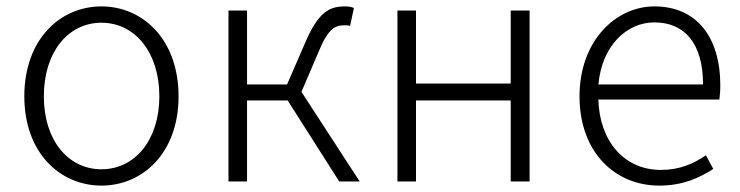

<svg xmlns="http://www.w3.org/2000/svg" viewBox="-20 -567 2313 600"><path d="M297 13C426 13 538 -89 538 -266C538 -444 426 -547 297 -547C168 -547 56 -444 56 -266C56 -89 168 13 297 13ZM297 -38C192 -38 117 -130 117 -266C117 -403 192 -496 297 -496C402 -496 478 -403 478 -266C478 -130 402 -38 297 -38Z M694 0H752V-253H879L1040 0H1104L922 -280L976 -406C1006 -479 1028 -488 1057 -488C1065 -488 1068 -488 1074 -486L1086 -542C1080 -545 1069 -547 1059 -547C1010 -547 975 -531 933 -432L877 -303H752V-534H694Z M1222 0H1280V-253H1576V0H1635V-534H1576V-306H1280V-534H1222Z M2040 13C2116 13 2166 -12 2209 -39L2186 -82C2146 -54 2102 -36 2045 -36C1930 -36 1853 -127 1850 -256H2228C2230 -270 2231 -285 2231 -299C2231 -455 2154 -547 2025 -547C1905 -547 1791 -440 1791 -266C1791 -91 1902 13 2040 13ZM1850 -303C1861 -425 1939 -497 2025 -497C2119 -497 2177 -432 2177 -303Z"/></svg>

Font: GenYoGothic2 TW L
Style: Regular
Weight: 300
Version: Version 2.100;PS 2.1;hotconv 16.6.51;makeotf.lib2.5.65220 DE